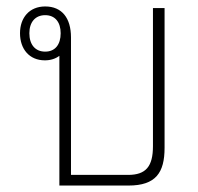

<svg xmlns="http://www.w3.org/2000/svg" viewBox="-20 -575 615 595"><path d="M200 -33V-459C200 -519 172 -555 120 -555C71 -555 42 -520 42 -472C42 -423 71 -388 119 -388C137 -388 152 -393 164 -402V0H378C463 0 490 -40 490 -117V-550H454V-122C454 -59 432 -33 377 -33ZM120 -415C89 -415 71 -437 71 -472C71 -506 89 -528 120 -528C151 -528 168 -506 168 -472C168 -437 151 -415 120 -415Z"/></svg>

Font: Noto Sans Thai Looped SemiCondensed ExtraLight
Style: Regular
Weight: 200
Width: 4
Designer: Sasikarn Vongin, Ben Mitchell
Foundry: The Fontpad Ltd
Version: Version 1.001